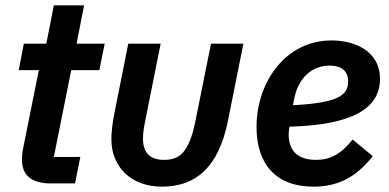

<svg xmlns="http://www.w3.org/2000/svg" viewBox="-20 -685 1454 717"><path d="M260 0 280 -99H181L246 -423H351L371 -522H266L294 -665H181L153 -522H69L50 -423H125L66 -129C63 -114 62 -99 62 -89C62 -31 97 0 170 0Z M580 -522H459L405 -251C399 -217 396 -191 396 -164C396 -64 467 12 585 12C716 12 796 -66 830 -228L889 -522H768L710 -234C686 -114 650 -88 592 -88C541 -88 514 -114 514 -167C514 -189 517 -208 524 -242Z M1151 12C1237 12 1307 -19 1372 -102L1297 -164C1252 -108 1212 -88 1160 -88C1088 -88 1058 -126 1058 -183C1058 -190 1059 -199 1061 -212C1297 -218 1399 -281 1399 -390C1399 -498 1300 -534 1218 -534C1048 -534 938 -380 938 -211C938 -72 1010 12 1151 12ZM1210 -440C1242 -440 1280 -430 1280 -381C1280 -330 1245 -301 1074 -292L1079 -317C1093 -392 1144 -440 1210 -440Z"/></svg>

Font: Braiins Sans SemiBold
Style: Italic
Weight: 600
Italic angle: -11.31°
Designer: Mike Abbink, Paul van der Laan, Pieter van Rosmalen, Jiri Chlebus, Lubos Buracinsky
Foundry: Bold Monday, Sudetype
Version: Version 1.000;hotconv 1.0.109;makeotfexe 2.5.65596